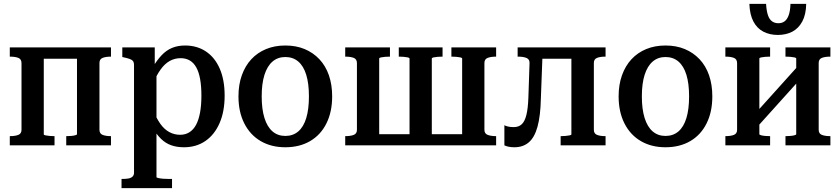

<svg xmlns="http://www.w3.org/2000/svg" viewBox="-20 -757 4375 1000"><path d="M92 -81V-428Q92 -449 75.5 -455.5Q59 -462 32 -462H31V-510H208V-57Q208 -54 217 -52Q226 -50 238.5 -49Q251 -48 261 -48H264V0H31V-48H32Q59 -48 75.5 -54.5Q92 -61 92 -81ZM381 -58V-510H558V-462H557Q531 -462 514.5 -455.5Q498 -449 498 -429V-81Q498 -61 514.5 -54.5Q531 -48 557 -48H558V0H325V-48H328Q338 -48 350.5 -49Q363 -50 372 -52.5Q381 -55 381 -58ZM158 -451V-510H444V-451Z M876 223H613V175H618Q636 175 649.5 172.5Q663 170 670.5 162.5Q678 155 678 143V-418Q678 -432 672.5 -439Q667 -446 655.5 -450Q644 -454 626 -458L617 -460V-510H786V-392L795 -383V166Q795 168 805.5 170.5Q816 173 831 174Q846 175 861 175H876ZM938 10Q901 10 871.5 -0.5Q842 -11 818.5 -34Q795 -57 773 -94L778 -183Q795 -140 815.5 -111.5Q836 -83 862 -69Q888 -55 918 -55Q946 -55 967 -68.5Q988 -82 1001.5 -107.5Q1015 -133 1022 -171Q1029 -209 1029 -259Q1029 -307 1022.5 -344Q1016 -381 1002.5 -405.5Q989 -430 968.5 -442Q948 -454 921 -454Q890 -454 864 -439.5Q838 -425 816.5 -395Q795 -365 776 -320L774 -404Q797 -443 821.5 -469Q846 -495 876 -507.5Q906 -520 944 -520Q1006 -520 1052.5 -489Q1099 -458 1124.5 -399.5Q1150 -341 1150 -259Q1150 -176 1123.5 -115.5Q1097 -55 1049.5 -22.5Q1002 10 938 10Z M1710 -255Q1710 -174 1680 -114Q1650 -54 1595 -22Q1540 10 1466 10Q1393 10 1338 -22Q1283 -54 1252.5 -114Q1222 -174 1222 -255Q1222 -316 1239.5 -365Q1257 -414 1289 -448.5Q1321 -483 1366 -501.5Q1411 -520 1466 -520Q1522 -520 1566.5 -501.5Q1611 -483 1643.5 -448.5Q1676 -414 1693 -365Q1710 -316 1710 -255ZM1343 -255Q1343 -188 1357.5 -142Q1372 -96 1399.5 -72.5Q1427 -49 1466 -49Q1506 -49 1533.5 -72.5Q1561 -96 1575 -142Q1589 -188 1589 -255Q1589 -322 1575 -367.5Q1561 -413 1533.5 -436.5Q1506 -460 1466 -460Q1427 -460 1399.5 -436.5Q1372 -413 1357.5 -367.5Q1343 -322 1343 -255Z M1839 -428Q1839 -449 1822.5 -455.5Q1806 -462 1779 -462H1778V-510H2011V-462H2008Q1998 -462 1985.5 -461Q1973 -460 1964 -458Q1955 -456 1955 -452V0H1778V-48H1779Q1806 -48 1822.5 -54.5Q1839 -61 1839 -81ZM2387 -452Q2387 -456 2378 -458Q2369 -460 2356.5 -461Q2344 -462 2334 -462H2331V-510H2564V-462H2563Q2537 -462 2520 -455.5Q2503 -449 2503 -429V-81Q2503 -61 2520 -54.5Q2537 -48 2563 -48H2564V0H2387ZM1901 -58H2443V0H1901ZM2057 -462V-510H2285V-462H2282Q2272 -462 2259.5 -461Q2247 -460 2238 -458Q2229 -456 2229 -452V0H2113V-452Q2113 -456 2104 -458Q2095 -460 2082.5 -461Q2070 -462 2060 -462Z M2732 -249 2738 -428Q2739 -448 2722.5 -455Q2706 -462 2679 -462H2676V-510H2807L2797 -243Q2795 -153 2779.5 -97Q2764 -41 2734 -15.5Q2704 10 2659 10Q2641 10 2628 7Q2615 4 2607 0V-105Q2613 -101 2625.5 -98Q2638 -95 2656 -95Q2681 -95 2697 -109.5Q2713 -124 2721.5 -158Q2730 -192 2732 -249ZM2956 -57V-510H3134V-462H3132Q3106 -462 3089.5 -455.5Q3073 -449 3073 -429V-81Q3073 -61 3089.5 -54.5Q3106 -48 3132 -48H3134V0H2900V-48H2903Q2913 -48 2925.5 -49Q2938 -50 2947 -52Q2956 -54 2956 -57ZM2765 -451V-510H3023V-451Z M3690 -255Q3690 -174 3660 -114Q3630 -54 3575 -22Q3520 10 3446 10Q3373 10 3318 -22Q3263 -54 3232.5 -114Q3202 -174 3202 -255Q3202 -316 3219.5 -365Q3237 -414 3269 -448.5Q3301 -483 3346 -501.5Q3391 -520 3446 -520Q3502 -520 3546.5 -501.5Q3591 -483 3623.5 -448.5Q3656 -414 3673 -365Q3690 -316 3690 -255ZM3323 -255Q3323 -188 3337.5 -142Q3352 -96 3379.5 -72.5Q3407 -49 3446 -49Q3486 -49 3513.5 -72.5Q3541 -96 3555 -142Q3569 -188 3569 -255Q3569 -322 3555 -367.5Q3541 -413 3513.5 -436.5Q3486 -460 3446 -460Q3407 -460 3379.5 -436.5Q3352 -413 3337.5 -367.5Q3323 -322 3323 -255Z M3819 -81V-428Q3819 -449 3802.5 -455.5Q3786 -462 3759 -462H3758V-510H3991V-462H3988Q3978 -462 3965.5 -461Q3953 -460 3944 -458Q3935 -456 3935 -452V-58Q3935 -55 3944 -52.5Q3953 -50 3965.5 -49Q3978 -48 3988 -48H3991V0H3758V-48H3759Q3786 -48 3802.5 -54.5Q3819 -61 3819 -81ZM4127 -58V-452Q4127 -456 4118 -458Q4109 -460 4096.5 -461Q4084 -462 4074 -462H4071V-510H4305V-462H4303Q4277 -462 4260.5 -455.5Q4244 -449 4244 -429V-81Q4244 -61 4260.5 -54.5Q4277 -48 4303 -48H4305V0H4071V-48H4074Q4084 -48 4096.5 -49Q4109 -50 4118 -52.5Q4127 -55 4127 -58ZM3924 -96 3885 -134 4137 -414 4176 -376ZM4031 -575Q3989 -575 3956 -592Q3923 -609 3904 -645Q3885 -681 3883 -737H3970Q3972 -701 3979.5 -678.5Q3987 -656 4001 -646Q4015 -636 4034 -636Q4053 -636 4066.5 -646Q4080 -656 4088 -678.5Q4096 -701 4097 -737H4179Q4178 -681 4158.5 -645Q4139 -609 4106.5 -592Q4074 -575 4031 -575Z"/></svg>

Font: Roboto Serif 28pt Condensed Medium
Style: Regular
Weight: 500
Width: 3
Designer: Greg Gazdowicz
Foundry: Commercial Type
Version: Version 1.008